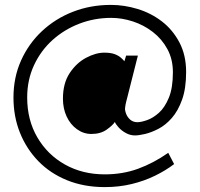

<svg xmlns="http://www.w3.org/2000/svg" viewBox="-20 -705 816 784"><path d="M408 59Q323 59 254 31Q185 3 136.5 -47Q88 -97 61.5 -163Q35 -229 35 -307Q35 -389 66 -458Q97 -527 151.5 -578Q206 -629 278 -657Q350 -685 433 -685Q487 -685 541.5 -668.5Q596 -652 640.5 -618Q685 -584 712.5 -532Q740 -480 740 -411Q740 -344 723.5 -298Q707 -252 681.5 -223Q656 -194 627 -179Q598 -164 572.5 -158Q547 -152 531 -152Q512 -152 494.5 -161.5Q477 -171 465 -184Q453 -197 449 -207Q441 -194 416 -176Q391 -158 353 -158Q321 -158 294 -177.5Q267 -197 252 -229.5Q237 -262 237 -302Q237 -365 264.5 -406.5Q292 -448 331.5 -469Q371 -490 406 -490Q432 -490 448 -484Q464 -478 473.5 -469.5Q483 -461 488 -455L495 -478H543L500 -308Q498 -300 495 -288.5Q492 -277 491 -266Q489 -258 494 -243Q499 -228 511 -217Q523 -206 541 -206Q556 -206 580.5 -214.5Q605 -223 629 -244.5Q653 -266 669.5 -306Q686 -346 686 -410Q686 -463 663.5 -504.5Q641 -546 604 -574.5Q567 -603 522.5 -617.5Q478 -632 434 -632Q366 -632 304.5 -608.5Q243 -585 195 -542Q147 -499 119 -439Q91 -379 91 -307Q91 -215 132.5 -144Q174 -73 245.5 -33Q317 7 408 7Q481 7 544 -16Q607 -39 667 -81L691 -35Q657 -9 613 12.5Q569 34 517.5 46.5Q466 59 408 59Z"/></svg>

Font: Stick No Bills ExtraLight Light
Style: Regular
Weight: 300
Version: Version 2.000